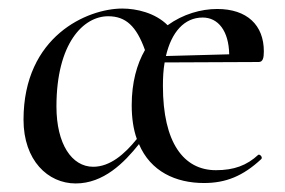

<svg xmlns="http://www.w3.org/2000/svg" viewBox="-20 -416 667 449"><path d="M584 -54C557 -29 527 -18 485 -18C409 -18 361 -83 361 -215C361 -235 362 -253 365 -270L585 -271C595 -271 597 -281 597 -296C597 -357 558 -395 488 -395C450 -395 408 -383 372 -357C343 -386 299 -396 266 -396C185 -396 35 -332 35 -136C35 -41 92 13 157 13C222 13 270 -35 305 -79C332 -15 391 12 457 12C508 12 548 -4 591 -44C595 -48 588 -56 584 -54ZM198 -26C148 -26 112 -79 112 -167C112 -315 175 -378 233 -378C274 -378 299 -355 319 -299C300 -266 288 -223 288 -170C288 -140 292 -113 300 -91C271 -55 237 -26 198 -26ZM454 -375C490 -375 515 -344 516 -289L368 -285C381 -341 411 -375 454 -375Z"/></svg>

Font: Cormorant Infant Book
Style: Regular
Weight: 500
Designer: Christian Thalmann (Catharsis Fonts)
Version: Version 1.000;PS 002.000;hotconv 1.0.88;makeotf.lib2.5.64775